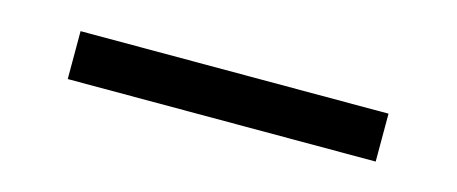

<svg xmlns="http://www.w3.org/2000/svg" viewBox="-23 -101 645 271"><g transform="rotate(15 299.0 35.0)"><path d="M74 70H524V0H74Z"/></g></svg>

Font: Mluvka
Style: Regular
Weight: 400
Designer: Modified by Jiří Krblich, Original typeface by Gumpita Rahayu
Foundry: Gumpita Rahayu & Jiří Krblich
Version: Version 2.000;Glyphs 3.1.1 (3134)